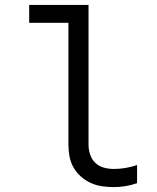

<svg xmlns="http://www.w3.org/2000/svg" viewBox="-20 -755 640 783"><path d="M444 8Q420 8 396 4.5Q372 1 350 -9Q328 -19 309.5 -35.5Q291 -52 279.5 -72.5Q268 -93 263.5 -117Q259 -141 259 -165V-662H99V-735H341V-165Q341 -145 347.5 -125Q354 -105 368.5 -91Q383 -77 403 -71.5Q423 -66 444 -66Q468 -66 492 -70Q516 -74 539 -82V-8Q516 0 492 4Q468 8 444 8Z"/></svg>

Font: Bmono
Style: Regular
Weight: 400
Monospace: yes
Designer: Belleve Invis
Foundry: Belleve Invis
Version: Version 11.2.2; ttfautohint (v1.8.2)